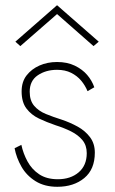

<svg xmlns="http://www.w3.org/2000/svg" viewBox="-20 -707 443 737"><path d="M62 -151 36 -138Q43 -101 62.5 -67Q82 -33 116.5 -11.5Q151 10 200 10Q263 10 303.5 -23.5Q344 -57 344 -121Q344 -156 325.5 -180.5Q307 -205 278 -221Q249 -237 216 -248Q184 -258 156 -269.5Q128 -281 111 -301Q94 -321 94 -355Q94 -397 125 -418Q156 -439 199 -439Q230 -439 253 -427.5Q276 -416 291.5 -397.5Q307 -379 316 -357L342 -372Q333 -398 314.5 -419.5Q296 -441 267 -455Q238 -469 199 -469Q162 -469 131.5 -455.5Q101 -442 82 -417.5Q63 -393 63 -356Q63 -315 81.5 -290.5Q100 -266 129.5 -252Q159 -238 194 -226Q226 -216 253 -202.5Q280 -189 296.5 -169Q313 -149 313 -119Q313 -72 282 -45.5Q251 -19 202 -19Q159 -19 130.5 -38Q102 -57 85.5 -87.5Q69 -118 62 -151ZM199 -653 339 -530 359 -547 199 -687 39 -547 58 -530Z"/></svg>

Font: Jost ExtraLight
Style: Regular
Weight: 250
Version: Version 3.710